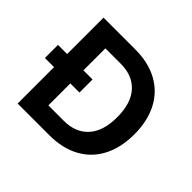

<svg xmlns="http://www.w3.org/2000/svg" viewBox="-160 -898 1100 1100"><g transform="rotate(45 390.0 -348.0)"><path d="M701 -348Q701 -242 661 -163.5Q621 -85 544 -42.5Q467 0 360 0H103V-295H29V-401H103V-696H360Q467 -696 544 -653.5Q621 -611 661 -532.5Q701 -454 701 -348ZM562 -348Q562 -461 508.5 -520Q455 -579 360 -579H235V-401H309V-295H235V-117H360Q455 -117 508.5 -176Q562 -235 562 -348Z"/></g></svg>

Font: AmikoBold
Style: Bold
Weight: 700
Designer: Pablo Impallari, Rodrigo Fuenzalida, Andres Torresi
Foundry: Impallari Type
Version: Version 1.000; ttfautohint (v1.3)